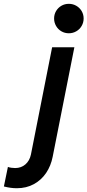

<svg xmlns="http://www.w3.org/2000/svg" viewBox="-139 -768 457 1003"><path d="M-118.7 206.1 -97.7 104Q-90.3 106.9 -79.6 108.4Q-68.8 109.9 -60.1 109.9Q-28.3 109.9 -6.3 90.8Q15.6 71.8 22.5 39.6L133.3 -521H249.5L136.2 50.8Q127 98.1 102.1 135.3Q77.1 172.4 38.1 193.8Q-1 215.3 -51.3 215.3Q-83 215.3 -118.7 206.1ZM143.6 -671.4Q143.6 -692.4 153.8 -710Q164.1 -727.5 181.6 -737.8Q199.2 -748 220.7 -748Q241.7 -748 259.5 -737.8Q277.3 -727.5 287.6 -710Q297.9 -692.4 297.9 -671.4Q297.9 -650.4 287.6 -632.6Q277.3 -614.7 259.5 -604.5Q241.7 -594.2 220.7 -594.2Q199.2 -594.2 181.6 -604.5Q164.1 -614.7 153.8 -632.6Q143.6 -650.4 143.6 -671.4Z"/></svg>

Font: Reddit Sans Fudge SmBold Italic
Style: Regular
Weight: 600
Italic angle: -11.25°
Designer: Stephen Hutchings
Version: Version 1.013